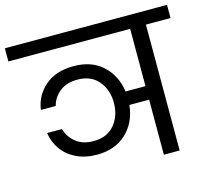

<svg xmlns="http://www.w3.org/2000/svg" viewBox="-133 -864 1074 987"><g transform="rotate(-15 404.5 -370.0)"><path d="M836 -670H705V0H621V-293H516Q507 -203 447.5 -146Q388 -89 290 -89Q227 -89 179.5 -112.5Q132 -136 104.5 -175.5Q77 -215 70 -263H149Q161 -220 197 -190.5Q233 -161 291 -161Q363 -161 402.5 -208Q442 -255 442 -325Q442 -394 402.5 -441Q363 -488 291 -488Q232 -488 195.5 -458Q159 -428 149 -386H70Q80 -460 137 -510Q194 -560 290 -560Q386 -560 444.5 -505.5Q503 -451 515 -365H621V-670H-27V-740H836Z"/></g></svg>

Font: A Bank Premium Regular
Style: Regular
Weight: 400
Designer: Ninad Kale (Devanagari), Jonny Pinhorn (Latin), Htun Naung (Myanmar)
Foundry: Indian Type Foundry
Version: 4.004